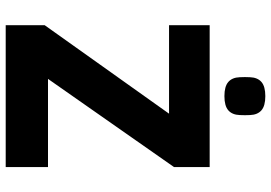

<svg xmlns="http://www.w3.org/2000/svg" viewBox="-162 -812 973 690"><g transform="rotate(90 325.0 -466.5)"><path d="M580 -733V-605L263 -152H580V0H70V-140L388 -587H70V-733ZM257 -841Q256 -860 257 -878Q258 -905 274 -919Q290 -933 325 -933Q360 -933 376 -919Q392 -905 393 -878Q394 -860 393 -841Q392 -814 376 -800Q360 -786 325 -786Q290 -786 274 -800Q258 -814 257 -841Z"/></g></svg>

Font: Kreadon
Style: Regular
Weight: 400
Designer: kohakuno
Foundry: StudioGnu
Version: Version 1.000;Glyphs 3.1.2 (3151)